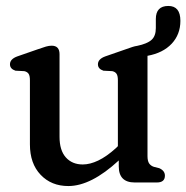

<svg xmlns="http://www.w3.org/2000/svg" viewBox="-20 -613 626 645"><path d="M80.5 -128V-343.5Q80.5 -359 75.8 -365.5Q71 -372 61.5 -374L32 -375.5Q13.5 -381.5 13.5 -397Q13.5 -414.5 38 -423.5L108.5 -448Q124 -453.5 134.2 -456.5Q144.5 -459.5 153.5 -459.5Q180 -459.5 180 -431V-153.5Q180 -108 201.2 -84.2Q222.5 -60.5 258 -60.5Q282.5 -60.5 310.2 -73.8Q338 -87 369.5 -115.5L376 -122V-343.5Q376 -359 371.2 -365.5Q366.5 -372 357 -374L327.5 -375.5Q309 -381.5 309 -397Q309 -414.5 333.5 -423.5L404 -448Q416 -452.5 424.8 -455.2Q433.5 -458 441 -459Q474.5 -466 489 -479Q503.5 -492 503.5 -518.5V-549Q503.5 -593 545.5 -593Q586 -593 586 -543Q586 -497.5 556.8 -466.2Q527.5 -435 475.5 -425.5V-89Q475.5 -72 481 -64Q486.5 -56 497 -52.5L515 -48Q534 -39.5 534 -23Q534 0 507 0H432.5Q379 0 379 -54V-74Q286 12 209.5 12Q152.5 12 116.5 -25.8Q80.5 -63.5 80.5 -128Z"/></svg>

Font: Fraunces 72pt SuperSoft
Style: Regular
Weight: 400
Version: Version 1.000;[b76b70a41]